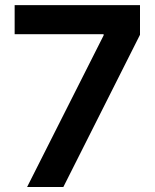

<svg xmlns="http://www.w3.org/2000/svg" viewBox="-20 -748 619 768"><path d="M88.4 0 394.5 -606.4V-611.3H38.6V-727.5H540V-608.9L233.4 0Z"/></svg>

Font: Inter Cardless
Style: Bold
Weight: 700
Designer: Rasmus Andersson
Foundry: rsms
Version: Version 4.001;git-9221beed3